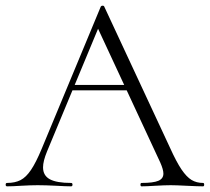

<svg xmlns="http://www.w3.org/2000/svg" viewBox="-23 -658 741 678"><path d="M227 -358H433L440 -339H212ZM694 0Q676 0 636 -2Q598 -4 580 -4Q559 -4 525 -2Q493 0 477 0Q473 0 473 -6Q473 -12 477 -12Q518 -12 536 -19.5Q554 -27 554 -45Q554 -59 543 -84L317 -570L336 -587L143 -123Q129 -89 129 -67Q129 -38 153 -25Q177 -12 228 -12Q233 -12 233 -6Q233 0 228 0Q210 0 176 -2Q138 -4 110 -4Q85 -4 51 -2Q21 0 2 0Q-3 0 -3 -6Q-3 -12 2 -12Q30 -12 49.5 -22Q69 -32 86.5 -58Q104 -84 124 -132L333 -635Q335 -638 339.5 -638Q344 -638 345 -635L577 -137Q600 -86 618 -59.5Q636 -33 653.5 -22.5Q671 -12 694 -12Q698 -12 698 -6Q698 0 694 0Z"/></svg>

Font: Cormorant Unicase Light
Style: Regular
Weight: 300
Designer: Christian Thalmann (Catharsis Fonts)
Foundry: Catharsis Fonts
Version: Version 4.000